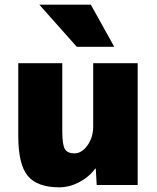

<svg xmlns="http://www.w3.org/2000/svg" viewBox="-20 -790 671 820"><path d="M308 -590 148 -770H368L468 -590ZM387 -70Q359 -33 317.5 -11.5Q276 10 233 10Q139 10 98.5 -39Q58 -88 58 -210V-520H246V-230Q246 -172 257 -153.5Q268 -135 298 -135Q329 -135 353.5 -169Q378 -203 378 -250V-520H568V0H393L389 -70Z"/></svg>

Font: M PLUS 1p Black
Style: Regular
Weight: 900
Version: Version 1.061